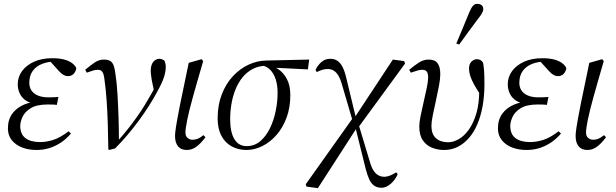

<svg xmlns="http://www.w3.org/2000/svg" viewBox="-20 -766 3197 996"><path d="M170 12Q128 12 94.5 -1Q61 -14 41 -39Q21 -64 21 -100Q21 -145 43.5 -176Q66 -207 105 -223.5Q144 -240 191 -240L179 -228Q140 -228 116.5 -243Q93 -258 82.5 -281Q72 -304 72 -328Q72 -367 94.5 -397.5Q117 -428 157 -446Q197 -464 251 -464Q290 -464 315.5 -456.5Q341 -449 356 -437Q371 -425 376 -412Q372 -392 360.5 -381.5Q349 -371 333 -371Q321 -371 310 -377Q299 -383 287 -396L240 -448L286 -456L307 -443Q297 -445 288.5 -446Q280 -447 271 -447Q231 -447 199.5 -435Q168 -423 150 -398.5Q132 -374 132 -336Q132 -314 143 -297Q154 -280 176.5 -270.5Q199 -261 231 -261Q244 -261 257 -261.5Q270 -262 283 -263L275 -222Q267 -223 257 -223.5Q247 -224 228 -224Q170 -224 139 -204.5Q108 -185 96.5 -159Q85 -133 85 -113Q85 -70 112 -49.5Q139 -29 188 -29Q220 -29 255.5 -40Q291 -51 336 -85L348 -73Q322 -43 293 -24.5Q264 -6 233.5 3Q203 12 170 12Z M542 8Q541 -64 539 -127Q537 -190 533 -246.5Q529 -303 522 -353Q520 -372 516 -383Q512 -394 505.5 -399Q499 -404 488 -404Q475 -404 462.5 -400Q450 -396 430 -389L422 -404Q449 -427 471.5 -442Q494 -457 519 -457Q540 -457 552 -449.5Q564 -442 570 -425Q576 -408 579 -381Q586 -336 589.5 -276.5Q593 -217 595 -153.5Q597 -90 597 -32L591 -35Q619 -66 643.5 -97Q668 -128 690 -159Q712 -190 731 -221Q750 -252 768 -284Q775 -298 779.5 -306Q784 -314 788 -324L782 -278L767 -352Q766 -362 764 -374Q762 -386 762 -399Q762 -429 775 -445Q788 -461 807 -461Q815 -461 822 -457.5Q829 -454 833 -452Q835 -448 837.5 -438Q840 -428 840 -420Q840 -396 831 -367Q822 -338 796 -291Q777 -255 752.5 -216.5Q728 -178 699.5 -139.5Q671 -101 640 -64.5Q609 -28 577 4L546 12Z M949 12Q919 12 903.5 -7Q888 -26 888 -61Q888 -69 889 -78.5Q890 -88 892.5 -105.5Q895 -123 900.5 -152.5Q906 -182 915 -228L959 -440L1026 -459L1034 -449L1001 -335Q989 -293 979.5 -258.5Q970 -224 963 -196Q956 -168 951.5 -145.5Q947 -123 944.5 -106.5Q942 -90 942 -79Q942 -60 953 -50.5Q964 -41 979 -41Q993 -41 1006.5 -46.5Q1020 -52 1035 -65L1046 -54Q1020 -20 997.5 -4Q975 12 949 12Z M1259 12Q1216 12 1182 -6.5Q1148 -25 1128.5 -61.5Q1109 -98 1109 -152Q1109 -221 1130.5 -276.5Q1152 -332 1188.5 -371Q1225 -410 1269.5 -430.5Q1314 -451 1360 -452L1584 -457L1577 -406L1398 -415L1365 -425Q1323 -425 1291.5 -408.5Q1260 -392 1237.5 -364Q1215 -336 1201 -300.5Q1187 -265 1180.5 -226Q1174 -187 1174 -148Q1174 -80 1196 -44Q1218 -8 1259 -8Q1300 -8 1330 -33.5Q1360 -59 1380 -100Q1400 -141 1410 -189.5Q1420 -238 1420 -284Q1420 -325 1410 -355Q1400 -385 1382.5 -403Q1365 -421 1342 -426L1361 -431Q1394 -427 1422.5 -408Q1451 -389 1468.5 -355.5Q1486 -322 1486 -272Q1486 -208 1466.5 -155.5Q1447 -103 1414 -65.5Q1381 -28 1340.5 -8Q1300 12 1259 12Z M1570 202 1566 190 1809 -152 1822 -160 2018 -457 2077 -449 2081 -436 1841 -108 1829 -100 1629 210ZM1811 -133 1752 -334Q1745 -358 1735 -374.5Q1725 -391 1711.5 -399.5Q1698 -408 1680 -408Q1665 -408 1651 -403.5Q1637 -399 1623 -392L1617 -404Q1628 -427 1647 -444Q1666 -461 1693 -461Q1715 -461 1730.5 -450.5Q1746 -440 1757 -418.5Q1768 -397 1776 -363L1827 -152H1837ZM1960 208Q1937 208 1921.5 197.5Q1906 187 1896 165.5Q1886 144 1877 110L1823 -108H1809L1838 -128L1901 81Q1912 117 1930 134Q1948 151 1973 151Q1988 151 2004 144.5Q2020 138 2035 128L2043 137Q2032 165 2008 186.5Q1984 208 1960 208Z M2284 12Q2251 12 2221.5 0.5Q2192 -11 2173.5 -38Q2155 -65 2155 -110Q2155 -131 2162 -165.5Q2169 -200 2178 -238.5Q2187 -277 2194 -311Q2201 -345 2201 -365Q2201 -385 2194 -394.5Q2187 -404 2170 -404Q2160 -404 2147 -400.5Q2134 -397 2111 -389L2103 -404Q2129 -426 2153 -441.5Q2177 -457 2204 -457Q2236 -457 2250 -438Q2264 -419 2264 -381Q2264 -357 2257 -320Q2250 -283 2241 -242.5Q2232 -202 2225 -167.5Q2218 -133 2218 -113Q2218 -70 2241.5 -49Q2265 -28 2305 -28Q2331 -28 2359.5 -44Q2388 -60 2412 -93.5Q2436 -127 2451 -177.5Q2466 -228 2466 -297Q2466 -305 2465.5 -320Q2465 -335 2463 -356L2475 -322L2483 -259Q2457 -296 2441.5 -323.5Q2426 -351 2419.5 -372Q2413 -393 2413 -410Q2413 -434 2426 -446.5Q2439 -459 2454 -459Q2465 -459 2473 -454Q2481 -449 2486 -441Q2490 -419 2491.5 -395Q2493 -371 2493 -329Q2493 -268 2483.5 -215.5Q2474 -163 2456 -121Q2438 -79 2412 -49.5Q2386 -20 2354 -4Q2322 12 2284 12ZM2347 -540Q2364 -581 2381 -621Q2398 -661 2414 -701Q2419 -713 2424.5 -723Q2430 -733 2437.5 -739.5Q2445 -746 2455 -746Q2470 -746 2478.5 -739Q2487 -732 2487 -719Q2487 -709 2479.5 -696Q2472 -683 2461 -670Q2436 -636 2411 -602.5Q2386 -569 2362 -535Z M2712 12Q2670 12 2636.5 -1Q2603 -14 2583 -39Q2563 -64 2563 -100Q2563 -145 2585.5 -176Q2608 -207 2647 -223.5Q2686 -240 2733 -240L2721 -228Q2682 -228 2658.5 -243Q2635 -258 2624.5 -281Q2614 -304 2614 -328Q2614 -367 2636.5 -397.5Q2659 -428 2699 -446Q2739 -464 2793 -464Q2832 -464 2857.5 -456.5Q2883 -449 2898 -437Q2913 -425 2918 -412Q2914 -392 2902.5 -381.5Q2891 -371 2875 -371Q2863 -371 2852 -377Q2841 -383 2829 -396L2782 -448L2828 -456L2849 -443Q2839 -445 2830.5 -446Q2822 -447 2813 -447Q2773 -447 2741.5 -435Q2710 -423 2692 -398.5Q2674 -374 2674 -336Q2674 -314 2685 -297Q2696 -280 2718.5 -270.5Q2741 -261 2773 -261Q2786 -261 2799 -261.5Q2812 -262 2825 -263L2817 -222Q2809 -223 2799 -223.5Q2789 -224 2770 -224Q2712 -224 2681 -204.5Q2650 -185 2638.5 -159Q2627 -133 2627 -113Q2627 -70 2654 -49.5Q2681 -29 2730 -29Q2762 -29 2797.5 -40Q2833 -51 2878 -85L2890 -73Q2864 -43 2835 -24.5Q2806 -6 2775.5 3Q2745 12 2712 12Z M3027 12Q2997 12 2981.5 -7Q2966 -26 2966 -61Q2966 -69 2967 -78.5Q2968 -88 2970.5 -105.5Q2973 -123 2978.5 -152.5Q2984 -182 2993 -228L3037 -440L3104 -459L3112 -449L3079 -335Q3067 -293 3057.5 -258.5Q3048 -224 3041 -196Q3034 -168 3029.5 -145.5Q3025 -123 3022.5 -106.5Q3020 -90 3020 -79Q3020 -60 3031 -50.5Q3042 -41 3057 -41Q3071 -41 3084.5 -46.5Q3098 -52 3113 -65L3124 -54Q3098 -20 3075.5 -4Q3053 12 3027 12Z"/></svg>

Font: Source Serif 4 60pt
Style: Italic
Weight: 400
Italic angle: -12°
Version: Version 4.004;hotconv 1.0.116;makeotfexe 2.5.65601